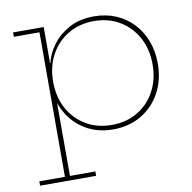

<svg xmlns="http://www.w3.org/2000/svg" viewBox="-82 -616 906 908"><g transform="rotate(-10 371.0 -162.0)"><path d="M38 210V189H161V-505H38V-526H185V-312L184 -283V-245L185 -222V189H307V210ZM425 8Q352 8 295 -25.2Q238 -58.5 204.8 -117.2Q171.5 -176 168 -253L184 -263Q184 -191 214.2 -134.8Q244.5 -78.5 298.5 -46.2Q352.5 -14 423 -14Q493.5 -14 547.2 -46.2Q601 -78.5 631.2 -134.8Q661.5 -191 661.5 -263Q661.5 -335.5 631 -391.8Q600.5 -448 546.8 -480.2Q493 -512.5 423 -512.5Q353 -512.5 299 -480.2Q245 -448 214.5 -391.8Q184 -335.5 184 -263L181 -353H187Q195 -393 224.8 -435Q254.5 -477 305.5 -505.8Q356.5 -534.5 427.5 -534.5Q484 -534.5 531.5 -514.5Q579 -494.5 613.8 -458Q648.5 -421.5 667.5 -371.8Q686.5 -322 686.5 -263Q686.5 -184.5 653.2 -123.2Q620 -62 561 -27Q502 8 425 8Z"/></g></svg>

Font: Hepta Slab ExtraLight ExtraLight
Style: Regular
Weight: 250
Version: Version 1.102